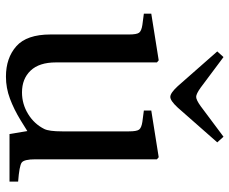

<svg xmlns="http://www.w3.org/2000/svg" viewBox="-83 -677 772 646"><g transform="rotate(90 303.0 -354.0)"><path d="M153 -699 172 -720 275 -643Q296 -628 306 -628Q316 -628 337 -643L440 -720L459 -699L342 -566Q319 -541 306 -541Q293 -541 270 -566ZM26 -452V-477L183 -502L190 -496V-156Q190 -100 217.5 -71Q245 -42 291 -42Q330 -42 363.5 -62.5Q397 -83 414 -117Q422 -133 422 -177V-402Q422 -428 416 -436Q410 -444 390 -447L352 -452V-477L509 -502L516 -496V-87Q516 -49 527 -41Q538 -33 591 -29V0H431L421 -60Q420 -59 384 -37Q348 -15 312 -1.5Q276 12 238 12Q175 12 135.5 -23Q96 -58 96 -138V-402Q96 -428 90 -436Q84 -444 64 -447Z"/></g></svg>

Font: Linguistics Pro
Style: Regular
Weight: 400
Designer: Stefan Peev, Context Ltd
Foundry: Stefan Peev, Context Ltd
Version: Version 001.000